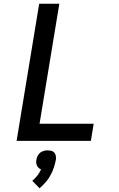

<svg xmlns="http://www.w3.org/2000/svg" viewBox="-20 -755 640 1029"><path d="M69 0 190 -735H298L192 -92H482L467 0ZM192 254 153 214Q158 210 161.5 206.5Q165 203 168.5 199Q172 195 176 191Q180 187 183 182.5Q186 178 189.5 172Q193 166 195 163L200 153Q197 152 194 150Q191 148 188.5 146Q186 144 184 141.5Q182 139 180 136Q178 133 177 129.5Q176 126 175 123Q174 120 174 115Q174 110 174 108L175 103Q175 98 176.5 93.5Q178 89 180 84Q182 79 185 75Q188 71 191.5 67Q195 63 199.5 60.5Q204 58 208.5 56Q213 54 219.5 52.5Q226 51 228 51H235Q239 51 242.5 51.5Q246 52 250 52.5Q254 53 257.5 54Q261 55 264 57Q267 59 269.5 61.5Q272 64 274 67Q276 70 277 73Q278 76 279 80Q280 84 280 88.5Q280 93 280 95L279 103Q277 111 275.5 118.5Q274 126 271.5 133.5Q269 141 266.5 148.5Q264 156 261 163Q258 170 254 177.5Q250 185 246 192Q242 199 237.5 205.5Q233 212 227 218.5Q221 225 214 233Q207 241 204 243Z"/></svg>

Font: Iosevka Aile Semibold
Style: Italic
Weight: 600
Italic angle: -9°
Designer: Belleve Invis
Foundry: Belleve Invis
Version: Version 31.1.0; ttfautohint (v1.8.4)